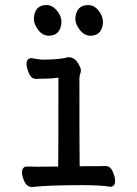

<svg xmlns="http://www.w3.org/2000/svg" viewBox="-20 -727 540 759"><path d="M106.9 12.2Q86.9 12.2 76.9 -8.8Q66.9 -29.8 66.9 -44.9Q66.9 -68.8 87.9 -68.8L127.9 -67.9L210 -68.8Q210.9 -109.9 210.9 -419.9Q181.2 -416 158 -416Q134.8 -416 123 -415Q104 -415 94.5 -437Q85 -459 85 -474.1Q85 -497.1 105 -497.1Q139.2 -491.2 147.9 -491.2Q215.8 -491.2 250 -501Q277.8 -501 293 -469.2Q299.8 -457 299.8 -449Q299.8 -440.9 296.9 -434.6Q293.9 -428.2 293.9 -416Q293.9 -128.9 294.9 -69.8Q383.8 -69.8 397 -70.8Q416 -70.8 425.5 -48.8Q435.1 -26.9 435.1 -12.2Q435.1 11.2 415 11.2Q379.9 4.9 304.2 4.9Q171.9 4.9 106.9 12.2ZM172.9 -585.9Q147.9 -585.9 130.9 -608.9Q113.8 -631.8 113.8 -652.8Q116.2 -707 164.1 -707Q187 -707 205.1 -685.1Q223.1 -663.1 223.1 -639.2Q219.2 -585.9 172.9 -585.9ZM337.9 -585.9Q313 -585.9 295.4 -608.9Q277.8 -631.8 277.8 -652.8Q280.8 -707 329.1 -707Q352.1 -707 369.6 -685.1Q387.2 -663.1 387.2 -639.2Q383.8 -585.9 337.9 -585.9Z"/></svg>

Font: LXGW WenKai Mono GB Screen
Style: Regular
Weight: 400
Monospace: yes
Designer: LXGW / Fontworks Inc.
Foundry: LXGW / Fontworks Inc.
Version: Version 1.510;January 18,2025